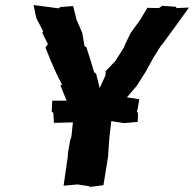

<svg xmlns="http://www.w3.org/2000/svg" viewBox="-20 -737 769 761"><path d="M526 -254 527 -287 523 -295V-300L525 -302L532 -344L483 -351L522 -397L557 -452L589 -510L618 -556L623 -561C659 -609 693 -658 729 -707L679 -705L678 -710L623 -714L610 -705L564 -706L536 -659L497 -605L474 -557L472 -550L437 -495L399 -455L398 -438L375 -388L361 -445L353 -451C343 -485 333 -518 322 -551L315 -554L306 -607L283 -660L270 -713L219 -709L212 -704L113 -717L124 -665L151 -613L148 -606L170 -562L160 -549C173 -515 187 -482 202 -449L226 -401L218 -398L220 -397L244 -338H187L185 -293L191 -291L194 -250L269 -252L263 -195L258 -181L249 -129V-119L240 -56L232 -1L287 -6L333 1L336 4L390 -3L409 -120V-127L413 -185L421 -257L472 -249Z"/></svg>

Font: Asimov Print
Style: DIt
Weight: 250
Width: 0
Designer: Google
Version: Version 2.000980: 2014